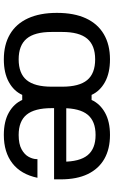

<svg xmlns="http://www.w3.org/2000/svg" viewBox="184 -768 594 1002"><g transform="rotate(90 481.0 -267.0)"><path d="M289.8 10Q213.2 10 158.7 -22Q104.2 -54 75.7 -116Q47.2 -178 47.2 -267Q47.2 -357 75.7 -418.5Q104.2 -480 158.7 -512Q213.2 -544 289.8 -544Q360.8 -544 408.1 -517.9Q455.4 -491.8 475.2 -448H501.6Q521.4 -491.8 567.9 -517.9Q614.4 -544 684.4 -544Q757.6 -544 809.3 -514.5Q861 -485 888.5 -428Q916 -371 916 -287V-252.2H506.8V-315.8H863.2L824 -272.2V-296.4Q824 -385.6 790 -427.2Q756 -468.8 684.4 -468.8Q612.4 -468.8 578.4 -427.2Q544.4 -385.6 544.4 -296.4V-239.4Q544.4 -150.6 578.4 -109Q612.4 -67.4 684.4 -67.4Q731.6 -67.4 759.3 -82.7Q787 -98 798.7 -120Q810.4 -142 810.4 -161.4V-165.4H907.8Q889.8 -79.4 832.2 -34.7Q774.6 10 684.4 10Q613.8 10 567.6 -16.1Q521.4 -42.2 501.6 -86H475.2Q455.4 -42.2 408.1 -16.1Q360.8 10 289.8 10ZM289.8 -67.4Q363.4 -67.4 397.9 -109Q432.4 -150.6 432.4 -239.4V-294.6Q432.4 -383.4 397.9 -425Q363.4 -466.6 289.8 -466.6Q216.8 -466.6 181.8 -425Q146.8 -383.4 146.8 -294.6V-239.4Q146.8 -150.6 181.8 -109Q216.8 -67.4 289.8 -67.4Z"/></g></svg>

Font: Mozilla Headline ExtraLight
Style: Regular
Weight: 200
Designer: Studio DRAMA
Foundry: Studio DRAMA
Version: Version 1.000